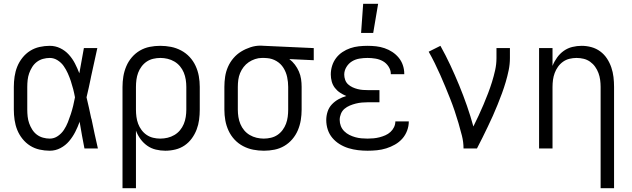

<svg xmlns="http://www.w3.org/2000/svg" viewBox="-20 -784 3340 1014"><path d="M243 12Q216 12 189 6Q162 0 139 -14.5Q116 -29 98.5 -51Q81 -73 71 -98Q61 -123 57 -150.5Q53 -178 53 -205V-325Q53 -352 57 -379.5Q61 -407 71 -432Q81 -457 98.5 -479Q116 -501 139 -515.5Q162 -530 189 -536Q216 -542 243 -542Q272 -542 298 -529.5Q324 -517 343.5 -495.5Q363 -474 376 -448.5Q389 -423 399 -397Q405 -430 411 -463.5Q417 -497 423 -530H494Q485 -491 477 -452.5Q469 -414 460 -375V-374Q455 -348 449 -322Q443 -296 437 -270Q444 -242 450 -214Q456 -186 462 -158L463 -157Q471 -117 479.5 -78Q488 -39 497 0H426Q419 -34 413 -68.5Q407 -103 401 -138V-142Q391 -114 377.5 -87.5Q364 -61 345 -38.5Q326 -16 299.5 -2Q273 12 243 12ZM243 -52Q266 -52 285.5 -65.5Q305 -79 317.5 -98Q330 -117 338.5 -138.5Q347 -160 354 -181.5Q361 -203 366.5 -225.5Q372 -248 376 -270Q372 -292 366.5 -313.5Q361 -335 354 -356Q347 -377 338 -397Q329 -417 316.5 -435Q304 -453 284.5 -465.5Q265 -478 243 -478Q225 -478 207 -473Q189 -468 174.5 -457Q160 -446 150 -430Q140 -414 134 -397Q128 -380 126 -361.5Q124 -343 124 -325V-205Q124 -187 126 -168.5Q128 -150 134 -133Q140 -116 150 -100Q160 -84 174.5 -73Q189 -62 207 -57Q225 -52 243 -52Z M627 210V-325Q627 -353 631.5 -380.5Q636 -408 647 -434Q658 -460 676.5 -481.5Q695 -503 719 -517Q743 -531 770.5 -536.5Q798 -542 826 -542Q855 -542 883 -536.5Q911 -531 936.5 -517.5Q962 -504 981.5 -483Q1001 -462 1013 -436Q1025 -410 1030 -382Q1035 -354 1035 -325V-205Q1035 -178 1031.5 -151.5Q1028 -125 1018.5 -100Q1009 -75 993 -53Q977 -31 955 -16Q933 -1 906.5 5.5Q880 12 853 12Q828 12 803 6Q778 0 757.5 -14.5Q737 -29 722 -49.5Q707 -70 698 -94V210ZM826 -52Q846 -52 865 -56.5Q884 -61 901 -71Q918 -81 930.5 -96Q943 -111 950.5 -129Q958 -147 961 -166.5Q964 -186 964 -205V-325Q964 -344 961 -363.5Q958 -383 950.5 -401Q943 -419 930.5 -434Q918 -449 901 -459Q884 -469 865 -473.5Q846 -478 827 -478Q808 -478 789 -473.5Q770 -469 754.5 -458.5Q739 -448 727.5 -432.5Q716 -417 709.5 -399.5Q703 -382 700.5 -363Q698 -344 698 -325V-205Q698 -186 700.5 -167Q703 -148 709.5 -130.5Q716 -113 727.5 -97.5Q739 -82 754.5 -71.5Q770 -61 788.5 -56.5Q807 -52 826 -52Z M1374 12Q1345 12 1317 6.5Q1289 1 1263.5 -12.5Q1238 -26 1218.5 -47Q1199 -68 1187 -94Q1175 -120 1170 -148Q1165 -176 1165 -205V-325Q1165 -352 1169 -379Q1173 -406 1184 -431Q1195 -456 1213 -477Q1231 -498 1254 -512Q1277 -526 1303 -534.5Q1329 -543 1356 -543Q1361 -543 1365.5 -542.5Q1370 -542 1375 -542L1637 -530V-466L1508 -472Q1525 -459 1537.5 -442.5Q1550 -426 1558.5 -406.5Q1567 -387 1570 -366.5Q1573 -346 1573 -325V-205Q1573 -177 1568.5 -149.5Q1564 -122 1553 -96Q1542 -70 1523.5 -48.5Q1505 -27 1481 -13Q1457 1 1429.5 6.5Q1402 12 1374 12ZM1373 -52Q1392 -52 1411 -56.5Q1430 -61 1445.5 -71.5Q1461 -82 1472.5 -97.5Q1484 -113 1490.5 -130.5Q1497 -148 1499.5 -167Q1502 -186 1502 -205V-325Q1502 -351 1496.5 -377Q1491 -403 1477 -425.5Q1463 -448 1440 -461.5Q1417 -475 1391 -477L1375 -478H1363Q1345 -478 1327 -472Q1309 -466 1293.5 -455.5Q1278 -445 1266.5 -430Q1255 -415 1248 -398Q1241 -381 1238.5 -362.5Q1236 -344 1236 -325V-205Q1236 -186 1239 -166.5Q1242 -147 1249.5 -129Q1257 -111 1269.5 -96Q1282 -81 1299 -71Q1316 -61 1335 -56.5Q1354 -52 1373 -52Z M1921 12Q1896 12 1870.5 9Q1845 6 1820.5 -1.5Q1796 -9 1774 -22.5Q1752 -36 1735.5 -55.5Q1719 -75 1711 -99.5Q1703 -124 1703 -150Q1703 -172 1710 -194Q1717 -216 1732.5 -232.5Q1748 -249 1768 -260Q1788 -271 1809 -277Q1792 -284 1776 -294.5Q1760 -305 1748.5 -320Q1737 -335 1732 -353.5Q1727 -372 1727 -391Q1727 -414 1734 -436.5Q1741 -459 1755 -477.5Q1769 -496 1788.5 -509Q1808 -522 1830 -529.5Q1852 -537 1875 -539.5Q1898 -542 1921 -542Q1944 -542 1966.5 -539.5Q1989 -537 2011 -529.5Q2033 -522 2052 -509.5Q2071 -497 2085.5 -479.5Q2100 -462 2107.5 -440Q2115 -418 2115 -395V-392H2044V-394Q2044 -414 2032 -432.5Q2020 -451 2002 -461Q1984 -471 1963 -474.5Q1942 -478 1921 -478Q1900 -478 1878.5 -474.5Q1857 -471 1839 -460Q1821 -449 1809.5 -430Q1798 -411 1798 -390Q1798 -376 1803 -362Q1808 -348 1818.5 -338.5Q1829 -329 1842 -323Q1855 -317 1869 -313.5Q1883 -310 1897 -309Q1911 -308 1925 -308H1984V-244H1925Q1908 -244 1891.5 -242.5Q1875 -241 1859 -237Q1843 -233 1827.5 -226.5Q1812 -220 1799.5 -209.5Q1787 -199 1780.5 -183Q1774 -167 1774 -151Q1774 -134 1780 -118.5Q1786 -103 1798 -91Q1810 -79 1825 -71.5Q1840 -64 1856 -59.5Q1872 -55 1888.5 -53.5Q1905 -52 1921 -52Q1937 -52 1953 -53.5Q1969 -55 1984.5 -59Q2000 -63 2015 -69.5Q2030 -76 2042 -87Q2054 -98 2061 -112.5Q2068 -127 2068 -143H2139Q2139 -118 2130 -94Q2121 -70 2104.5 -51.5Q2088 -33 2066 -20.5Q2044 -8 2020 -0.5Q1996 7 1971 9.5Q1946 12 1921 12ZM1887 -610 1898 -764H1977L1951 -610Z M2499 0H2428Q2428 -34 2419.5 -67.5Q2411 -101 2401.5 -133.5Q2392 -166 2381 -198.5Q2370 -231 2357.5 -262.5Q2345 -294 2332 -325.5Q2319 -357 2305 -388.5Q2291 -420 2276 -450.5Q2261 -481 2244 -511L2306 -542Q2334 -492 2358.5 -439.5Q2383 -387 2405 -333.5Q2427 -280 2446 -225.5Q2465 -171 2480 -116Q2494 -144 2507.5 -173Q2521 -202 2533.5 -231.5Q2546 -261 2557.5 -291Q2569 -321 2578.5 -351.5Q2588 -382 2595 -413.5Q2602 -445 2602 -477V-530H2673V-477Q2673 -445 2666.5 -413.5Q2660 -382 2651 -351.5Q2642 -321 2631 -291Q2620 -261 2608 -231.5Q2596 -202 2583 -172.5Q2570 -143 2556 -114.5Q2542 -86 2528 -57Q2514 -28 2499 0Z M3152 210V-325Q3152 -344 3149.5 -362.5Q3147 -381 3140.5 -398.5Q3134 -416 3123 -431.5Q3112 -447 3096.5 -458Q3081 -469 3062.5 -473.5Q3044 -478 3025 -478Q3006 -478 2987.5 -473.5Q2969 -469 2953.5 -458Q2938 -447 2927 -431.5Q2916 -416 2909.5 -398.5Q2903 -381 2900.5 -362.5Q2898 -344 2898 -325V0H2827V-530H2898V-436Q2907 -459 2922 -480Q2937 -501 2957.5 -515.5Q2978 -530 3002.5 -536Q3027 -542 3052 -542Q3078 -542 3103.5 -535Q3129 -528 3150 -512.5Q3171 -497 3185.5 -475Q3200 -453 3208.5 -428Q3217 -403 3220 -377Q3223 -351 3223 -325V210Z"/></svg>

Font: Lode
Style: Regular
Weight: 400
Monospace: yes
Designer: Belleve Invis
Foundry: Belleve Invis
Version: Version 29.2.0; ttfautohint (v1.8.3)